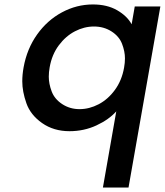

<svg xmlns="http://www.w3.org/2000/svg" viewBox="-20 -580 740 862"><path d="M86 -278Q101 -361 146.5 -425Q192 -489 258 -524.5Q324 -560 397 -560Q461 -560 506 -534Q551 -508 571 -471L585 -551H700L557 262H442L502 -80Q469 -43 413 -17Q357 9 292 9Q221 9 169 -27.5Q117 -64 98.5 -116.5Q80 -169 80 -215Q80 -245 86 -278ZM537 -276Q541 -298 541 -318Q541 -349 528 -383Q515 -417 480.5 -439Q446 -461 402 -461Q358 -461 316.5 -439.5Q275 -418 244 -376.5Q213 -335 203 -278Q199 -256 199 -236Q199 -204 212 -169.5Q225 -135 259.5 -112.5Q294 -90 337 -90Q381 -90 423 -112Q465 -134 496 -176.5Q527 -219 537 -276Z"/></svg>

Font: Fz Poppins Med
Style: Italic
Weight: 500
Italic angle: -10°
Designer: Ninad Kale (Devanagari), Jonny Pinhorn (Latin)
Foundry: Indian Type Foundry
Version: Vit hóa bi Vntype.Com & FontZin.Com